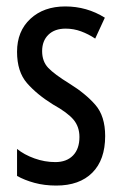

<svg xmlns="http://www.w3.org/2000/svg" viewBox="-20 -567 379 597"><path d="M307 -144Q307 -70 267 -30Q227 10 155 10Q118 10 87 1.5Q56 -7 33 -20V-104Q55 -86 87 -74.5Q119 -63 152 -63Q187 -63 207 -83.5Q227 -104 227 -141Q227 -173 208.5 -195Q190 -217 145 -242Q95 -273 64 -308.5Q33 -344 33 -406Q33 -470 74.5 -508.5Q116 -547 183 -547Q250 -547 306 -512L276 -447Q255 -461 232 -469.5Q209 -478 184 -478Q150 -478 130.5 -459Q111 -440 111 -408Q111 -376 130 -356Q149 -336 196 -307Q246 -276 276.5 -241Q307 -206 307 -144Z"/></svg>

Font: Noto Sans Thai ExtCond
Style: Regular
Weight: 400
Width: 2
Designer: Monotype Design Team
Foundry: Monotype Imaging Inc.
Version: Version 2.002; ttfautohint (v1.8.4.7-5d5b)